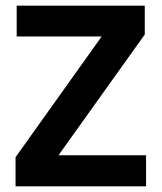

<svg xmlns="http://www.w3.org/2000/svg" viewBox="-20 -659 572 679"><path d="M187 -110H496.5V0H35V-103L339.5 -530H39V-639H492V-537Z"/></svg>

Font: Anek Devanagari Medium SemiBold
Style: Regular
Weight: 600
Version: Version 1.003